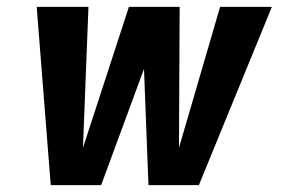

<svg xmlns="http://www.w3.org/2000/svg" viewBox="-20 -540 840 560"><path d="M128 0 87 -520H238L222 -109L356 -520H504L502 -109L622 -520H773L560 0H413L400 -339L275 0Z"/></svg>

Font: Iosevka Aile Heavy Oblique
Style: Regular
Weight: 900
Italic angle: -9°
Designer: Belleve Invis
Foundry: Belleve Invis
Version: Version 31.1.0; ttfautohint (v1.8.4)